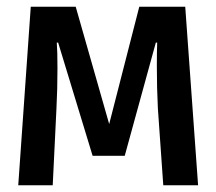

<svg xmlns="http://www.w3.org/2000/svg" viewBox="-20 -548 640 568"><path d="M566 0H463L447 -228Q444 -288 444 -351Q444 -397 445 -422H441L349 -87H254L152 -422H148Q150 -397 150 -345Q150 -284 147 -227L136 0H34L71 -528H204L303 -181L392 -528H528Z"/></svg>

Font: Fira Mono Medium
Style: Regular
Weight: 500
Designer: Carrois Corporate & Edenspiekermann AG
Foundry: Carrois Corporate GbR & Edenspiekermann AG
Version: Version 3.206